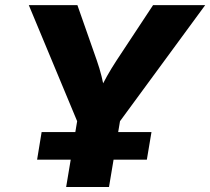

<svg xmlns="http://www.w3.org/2000/svg" viewBox="-20 -748 841 768"><path d="M244.6 0 288.6 -263.2 95.2 -727.5H289.6L367.2 -506.3Q378.4 -474.6 386.2 -442.9Q394 -411.1 401.4 -370.1H370.1Q390.1 -411.6 408 -443.4Q425.8 -475.1 446.3 -506.3L592.3 -727.5H800.8L460 -263.2L416 0ZM128.4 -109.4 146.5 -219.7H585.9L567.4 -109.4Z"/></svg>

Font: Inter 17pt ExtraBold
Style: Italic
Weight: 800
Italic angle: -9.3988°
Version: Version 4.001;git-66647c0bb